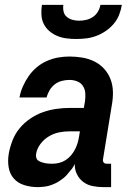

<svg xmlns="http://www.w3.org/2000/svg" viewBox="-20 -760 540 788"><path d="M135 8Q107 8 80.5 0Q54 -8 37 -27Q20 -46 15.5 -73.5Q11 -101 16 -129V-130Q21 -157 31.5 -184Q42 -211 60.5 -233.5Q79 -256 104 -273Q129 -290 156 -299.5Q183 -309 210.5 -313Q238 -317 265 -317H324L329 -345Q331 -361 330 -377.5Q329 -394 320.5 -407Q312 -420 297 -426Q282 -432 265 -432Q250 -432 234 -428Q218 -424 205 -414Q192 -404 183.5 -389.5Q175 -375 171 -360H60Q64 -383 74 -405.5Q84 -428 98 -448Q112 -468 131 -484Q150 -500 173 -510Q196 -520 219 -524Q242 -528 265 -528Q292 -528 318.5 -523.5Q345 -519 368 -507.5Q391 -496 408 -477Q425 -458 434 -434Q443 -410 443.5 -383Q444 -356 439 -329L403 -108Q402 -104 402.5 -100Q403 -96 405.5 -93Q408 -90 411.5 -89Q415 -88 419 -88H436V8H403Q381 8 359.5 3.5Q338 -1 321.5 -13.5Q305 -26 295.5 -45.5Q286 -65 287 -87Q281 -77 280 -74.5Q279 -72 275 -67Q271 -62 267 -57.5Q263 -53 259.5 -48.5Q256 -44 252 -39.5Q248 -35 243 -31Q238 -27 233 -23.5Q228 -20 223 -16.5Q218 -13 213 -10.5Q208 -8 202.5 -5.5Q197 -3 191.5 -1Q186 1 180.5 2.5Q175 4 169.5 5Q164 6 158.5 6.5Q153 7 147 7.5Q141 8 135 8ZM195 -88Q209 -88 223 -91.5Q237 -95 249.5 -103Q262 -111 272 -123Q282 -135 288.5 -148Q295 -161 299 -175Q303 -189 305 -203L308 -221H265Q243 -221 221.5 -216.5Q200 -212 180 -200Q160 -188 145.5 -168.5Q131 -149 128 -127Q127 -120 129 -112.5Q131 -105 137 -101Q143 -97 150 -94.5Q157 -92 164 -90.5Q171 -89 179 -88.5Q187 -88 195 -88ZM293 -600Q273 -600 253 -602.5Q233 -605 215 -612.5Q197 -620 182.5 -632.5Q168 -645 159.5 -662Q151 -679 150 -699.5Q149 -720 152 -740H240Q238 -726 241 -712.5Q244 -699 254.5 -690.5Q265 -682 278 -678.5Q291 -675 305 -675Q319 -675 334 -678.5Q349 -682 361.5 -690.5Q374 -699 382 -712.5Q390 -726 392 -740H480Q477 -720 469 -699.5Q461 -679 446.5 -662Q432 -645 413.5 -632.5Q395 -620 375 -612.5Q355 -605 334 -602.5Q313 -600 293 -600Z"/></svg>

Font: Iosevka SS18
Style: Bold Italic
Weight: 700
Italic angle: -9°
Monospace: yes
Designer: Belleve Invis
Foundry: Belleve Invis
Version: Version 25.1.1; ttfautohint (v1.8.4)